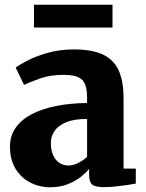

<svg xmlns="http://www.w3.org/2000/svg" viewBox="-20 -777 613 808"><path d="M191 11Q145.5 11 107 -9Q68.5 -29 45.2 -67.2Q22 -105.5 22 -160Q22 -205.5 46.2 -239.8Q70.5 -274 114.2 -296.8Q158 -319.5 217.2 -331.2Q276.5 -343 346.5 -343.5V-363Q346.5 -397.5 339.2 -419.2Q332 -441 310.8 -451.5Q289.5 -462 248 -462Q190.5 -462 147.8 -446.5Q105 -431 81 -420L46 -492.5Q59 -503 93.8 -521.2Q128.5 -539.5 179.2 -554.2Q230 -569 290.5 -569Q370.5 -569 416 -546Q461.5 -523 480.8 -477.5Q500 -432 500 -363.5V-67.5H551.5V-4.5Q540 -2 516.5 1.5Q493 5 466.2 7.8Q439.5 10.5 418 10.5Q379.5 10.5 367.2 -0.8Q355 -12 355 -43.5V-66.5Q342.5 -50.5 319.5 -32.2Q296.5 -14 264.2 -1.5Q232 11 191 11ZM268.5 -80.5Q287 -80.5 309 -91.2Q331 -102 346.5 -117V-276.5Q291.5 -276.5 257.8 -262.2Q224 -248 209 -225.2Q194 -202.5 194 -176Q194 -146 203.2 -124.8Q212.5 -103.5 229.2 -92Q246 -80.5 268.5 -80.5ZM453.5 -757V-661H123V-757Z"/></svg>

Font: Merriweather Light 18pt Black
Style: Regular
Weight: 900
Version: Version 2.100